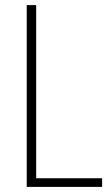

<svg xmlns="http://www.w3.org/2000/svg" viewBox="-20 -734 440 754"><path d="M85 0H381V-34H122V-714H85Z"/></svg>

Font: Noto Sans Bengali Condensed ExtraLight
Style: Regular
Weight: 200
Width: 3
Designer: Joana Ranito - Universal Thirst; Jelle Bosma - Monotype Design Team
Foundry: Universal Thirst ehf.
Version: Version 3.000